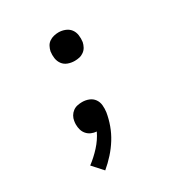

<svg xmlns="http://www.w3.org/2000/svg" viewBox="-173 -666 946 998"><g transform="rotate(-30 300.0 -166.5)"><path d="M319 -367Q298 -367 279 -374Q260 -381 248.5 -396.5Q237 -412 234 -432Q231 -452 234 -473Q237 -487 244 -500.5Q251 -514 263.5 -522.5Q276 -531 290.5 -534.5Q305 -538 319 -538Q339 -538 358 -530.5Q377 -523 388.5 -508Q400 -493 403 -472.5Q406 -452 403 -431Q400 -417 393 -404Q386 -391 373.5 -382Q361 -373 347 -370Q333 -367 319 -367ZM171 205 116 144Q152 117 183.5 82.5Q215 48 234 8Q218 7 203 0.5Q188 -6 177.5 -18Q167 -30 162.5 -45.5Q158 -61 158 -78Q158 -83 158.5 -88Q159 -93 160 -99Q162 -113 169.5 -126Q177 -139 189 -148Q201 -157 215.5 -160Q230 -163 244 -163Q265 -163 284 -155.5Q303 -148 314.5 -132Q326 -116 328 -95Q330 -74 327 -53Q321 -17 308 19Q295 55 274.5 88Q254 121 227.5 150.5Q201 180 171 205Z"/></g></svg>

Font: Iosevka Curly Slab MdEx
Style: Italic
Weight: 500
Width: 7
Italic angle: -9°
Monospace: yes
Designer: Belleve Invis
Foundry: Belleve Invis
Version: Version 11.0.0; ttfautohint (v1.8.3)